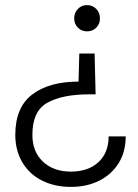

<svg xmlns="http://www.w3.org/2000/svg" viewBox="-20 -571 542 753"><path d="M372 -499Q372 -477 357.5 -462.5Q343 -448 321 -448Q300 -448 285.5 -462.5Q271 -477 271 -499Q271 -521 285.5 -536Q300 -551 321 -551Q343 -551 357.5 -536Q372 -521 372 -499ZM40 -42Q40 -150 106.5 -200.5Q173 -251 288 -251L291 -361H351L355 -201H329Q226 -201 166.5 -168.5Q107 -136 107 -42Q107 24 148.5 63Q190 102 258 102Q326 102 366 65Q406 28 406 -36H473Q473 24 445.5 68.5Q418 113 369.5 137.5Q321 162 258 162Q194 162 144.5 137Q95 112 67.5 65.5Q40 19 40 -42Z"/></svg>

Font: Poppins-Tabular Light
Style: Regular
Weight: 300
Designer: Ninad Kale (Devanagari), Jonny Pinhorn (Latin)
Foundry: Indian Type Foundry
Version: Version 4.004